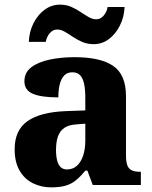

<svg xmlns="http://www.w3.org/2000/svg" viewBox="-20 -796 654 826"><path d="M200 10Q157 10 121 -8Q85 -26 64 -62.5Q43 -99 43 -154Q43 -236 98.5 -275Q154 -314 265 -318L347 -321V-375Q347 -410 342 -434.5Q337 -459 325 -472Q313 -485 291 -485Q270 -485 257 -472Q244 -459 237.5 -435Q231 -411 231 -377Q158 -377 121.5 -392.5Q85 -408 85 -446Q85 -484 114.5 -506.5Q144 -529 193 -539.5Q242 -550 301 -550Q412 -550 467 -512.5Q522 -475 522 -382V-128Q522 -101 527.5 -85.5Q533 -70 546.5 -63.5Q560 -57 582 -57H586V0H379L356 -62H347Q325 -35 305.5 -19.5Q286 -4 261.5 3Q237 10 200 10ZM268 -67Q293 -67 310.5 -82.5Q328 -98 337.5 -126Q347 -154 347 -191V-264L310 -261Q276 -259 257 -246Q238 -233 229.5 -209.5Q221 -186 221 -151Q221 -124 226 -105Q231 -86 241.5 -76.5Q252 -67 268 -67ZM383 -606Q356 -606 334 -615.5Q312 -625 293.5 -637.5Q275 -650 258.5 -659.5Q242 -669 226 -669Q207 -669 193.5 -652.5Q180 -636 177 -616H104Q106 -661 124.5 -697Q143 -733 172.5 -754.5Q202 -776 238 -776Q265 -776 286.5 -766.5Q308 -757 326.5 -744.5Q345 -732 361.5 -722.5Q378 -713 394 -713Q413 -713 426.5 -729.5Q440 -746 443 -766H516Q514 -722 495.5 -685.5Q477 -649 448 -627.5Q419 -606 383 -606Z"/></svg>

Font: Noto Serif Thai ExtraBold
Style: Regular
Weight: 800
Version: Version 2.001